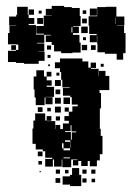

<svg xmlns="http://www.w3.org/2000/svg" viewBox="-20 -612 473 650"><path d="M111 -406V-396H61V-399H34V-402H7V-440H34V-443H42V-461H36V-462H7V-500H12V-525H35V-526H11V-556H35V-562H38V-589H74V-562H77V-551H96V-531H77V-527H102V-495H129V-498H103V-524H128V-559H155V-560H135V-582H155V-592H197V-588H223V-585H250V-558H253V-524H227V-522H247V-500H227V-494H249V-468H253V-434H225V-432H187V-438H163V-460H155V-470H135V-492H152V-494H130V-467H105V-465H130V-437H111V-436H131V-406ZM400 -525V-500H405V-432H397V-410H375V-430H335V-435H310V-464H309V-492H308V-469H284V-493H307V-497H282V-525H280V-557H309V-588H338V-589H374V-556H401V-526H376V-525ZM284 -583H308V-559H284ZM77 -580H95V-562H77ZM260 -577H272V-565H260ZM111 -576H121V-566H111ZM371 -553H370V-531H371ZM106 -551H126V-531H106ZM258 -549H274V-533H258ZM255 -522H277V-500H255ZM225 -520H222V-502H225ZM261 -476V-486H271V-476ZM275 -442H257V-460H275ZM18 -443V-459H34V-443ZM288 -443V-459H304V-443ZM139 -458H153V-444H139ZM141 -426H151V-416H141ZM315 -372H337V-355H350V-307H317V-297H322V-245H318V-176H321V-152H327V-90H318V-69H308V-49H284V-67H277V-50H255V-67H245V-52H227V-70H242V-72H221V-46H191V-72H189V-48H163V-72H159V-48H133V-74H157V-78H133V-100H125V-106H101V-125H90V-177H93V-204H99V-228H133V-204H138V-219H154V-203H139V-202H167V-175H168V-189H184V-175H193V-194H213V-203H198V-219H213V-234H225V-252H243V-258H223V-283H218V-288H193V-314H216V-316H191V-342H187V-368H183V-381H166V-401H183V-414H259V-404H279V-383H287V-400H305V-382H288V-379H314V-355H315ZM321 -386V-396H331V-386ZM149 -394V-388H143V-394ZM163 -318V-284H135V-283H158V-259H134V-282H131V-256H101V-282H97V-309H94V-353H103V-374H129V-353H138V-340H155V-322H138V-318ZM138 -369H154V-353H138ZM171 -356V-366H181V-356ZM186 -321H166V-341H186ZM168 -293V-309H184V-293ZM195 -282H217V-260H195ZM166 -281H186V-261H166ZM166 -251H186V-231H166ZM124 -249V-233H108V-249ZM199 -234V-248H213V-234ZM152 -247V-235H140V-247ZM183 -218V-204H169V-218ZM222 -188H219V-168H200V-165H220V-139H223V-164H238V-167H222ZM195 -127H190V-110H195V-103H217V-110H218V-137H200V-132H217V-110H195ZM124 -83H108V-99H124ZM217 -79H195V-76H217ZM122 -55H110V-67H122ZM224 -43H248V-20H255V18H217V13H192V-15H217V-20H224ZM169 -24V-38H183V-24ZM273 -24H259V-38H273ZM303 -24H289V-38H303ZM200 -25V-37H212V-25ZM118 -29H114V-33H118ZM184 7H168V-9H184ZM273 6H259V-8H273ZM302 5H290V-7H302Z"/></svg>

Font: Rubik-Storm
Style: Regular
Weight: 400
Designer: NaN (generative design), Hubert & Fischer (Rubik source font outlines)
Foundry: NaN, Hubert & Fischer
Version: Version 1.000